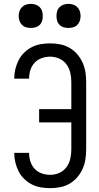

<svg xmlns="http://www.w3.org/2000/svg" viewBox="-20 -968 515 996"><path d="M240 8Q216 8 192 4Q168 0 146 -11Q124 -22 106 -39.5Q88 -57 77 -78.5Q66 -100 60 -124Q54 -148 54 -172V-175H131V-173Q131 -151 138 -129.5Q145 -108 160 -92Q175 -76 196.5 -68.5Q218 -61 240 -61Q265 -61 287.5 -71Q310 -81 324.5 -100.5Q339 -120 344.5 -144Q350 -168 350 -192V-333H183V-402H350V-543Q350 -567 344.5 -591Q339 -615 324.5 -634.5Q310 -654 287.5 -664Q265 -674 240 -674Q218 -674 196.5 -666.5Q175 -659 160 -643Q145 -627 138 -605.5Q131 -584 131 -562V-560H54V-563Q54 -587 60 -611Q66 -635 77 -656.5Q88 -678 106 -695.5Q124 -713 146 -724Q168 -735 192 -739Q216 -743 240 -743Q266 -743 292 -738Q318 -733 340.5 -720Q363 -707 380 -687.5Q397 -668 408 -644Q419 -620 423 -594.5Q427 -569 427 -543V-192Q427 -166 423 -140.5Q419 -115 408 -91Q397 -67 380 -47.5Q363 -28 340.5 -15Q318 -2 292 3Q266 8 240 8ZM335 -823Q323 -823 310.5 -826.5Q298 -830 289 -839Q280 -848 276.5 -860Q273 -872 273 -885Q273 -898 276.5 -910Q280 -922 289 -931Q298 -940 310.5 -944Q323 -948 335 -948Q348 -948 360 -944Q372 -940 381 -931Q390 -922 394 -910Q398 -898 398 -885Q398 -872 394 -860Q390 -848 381 -839Q372 -830 360 -826.5Q348 -823 335 -823ZM140 -823Q127 -823 115 -826.5Q103 -830 94 -839Q85 -848 81 -860Q77 -872 77 -885Q77 -898 81 -910Q85 -922 94 -931Q103 -940 115 -944Q127 -948 140 -948Q152 -948 164.5 -944Q177 -940 186 -931Q195 -922 198.5 -910Q202 -898 202 -885Q202 -872 198.5 -860Q195 -848 186 -839Q177 -830 164.5 -826.5Q152 -823 140 -823Z"/></svg>

Font: Iosevka QP
Style: Regular
Weight: 400
Designer: Belleve Invis
Foundry: Belleve Invis
Version: Version 20.0.0; ttfautohint (v1.8.4)